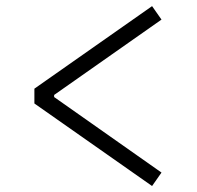

<svg xmlns="http://www.w3.org/2000/svg" viewBox="-20 -648 660 642"><path d="M488.5 -627.5 95 -351.5V-302L488.5 -26L520 -71L161 -323.5V-330.5L520 -582.5Z"/></svg>

Font: Monaspace Argon ExtraLight
Style: Regular
Weight: 200
Designer: Riley Cran & the Lettermatic Team
Foundry: Lettermatic
Version: Version 1.000 (Monaspace Argon)